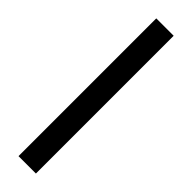

<svg xmlns="http://www.w3.org/2000/svg" viewBox="-265 -754 749 749"><g transform="rotate(45 109.5 -380.0)"><path d="M158 0H62V-760H158Z"/></g></svg>

Font: Noto Sans Thai ExtCond Med
Style: Regular
Weight: 500
Width: 2
Designer: Monotype Design Team
Foundry: Monotype Imaging Inc.
Version: Version 2.002; ttfautohint (v1.8.4.7-5d5b)